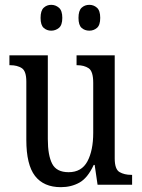

<svg xmlns="http://www.w3.org/2000/svg" viewBox="-20 -765 588 795"><path d="M232 10Q161 10 125 -36.5Q89 -83 89 -186V-427Q89 -471 70 -483Q51 -495 23 -495H19V-536H178V-189Q178 -122 196 -87Q214 -52 264 -52Q318 -52 342 -97Q366 -142 366 -215V-422Q366 -470 347 -482.5Q328 -495 300 -495H297V-536H455V-109Q455 -64 475 -52.5Q495 -41 523 -41H527V0H384L372 -82H368Q343 -28 309 -9Q275 10 232 10ZM350 -638Q331 -638 318 -649.5Q305 -661 305 -691Q305 -721 318 -733Q331 -745 350 -745Q368 -745 381.5 -733Q395 -721 395 -691Q395 -661 381.5 -649.5Q368 -638 350 -638ZM192 -638Q174 -638 161 -649.5Q148 -661 148 -691Q148 -721 161 -733Q174 -745 192 -745Q210 -745 224 -733Q238 -721 238 -691Q238 -661 224 -649.5Q210 -638 192 -638Z"/></svg>

Font: Noto Serif Hebrew Condensed
Style: Regular
Weight: 400
Width: 3
Designer: Monotype Design Team
Foundry: Monotype Imaging Inc.
Version: Version 2.004; ttfautohint (v1.8.4.7-5d5b)